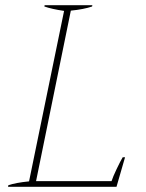

<svg xmlns="http://www.w3.org/2000/svg" viewBox="-20 -720 562 740"><path d="M12 -6Q41 -16 92 -21L227 -678Q179 -685 151 -695L152 -700H336L335 -695Q303 -684 253 -679L119 -22H410Q415 -38 429.5 -68.5Q444 -99 453 -114H462L429 0H11Z"/></svg>

Font: Trirong Thin
Style: Italic
Weight: 250
Italic angle: -12°
Designer: Katatrad Team
Foundry: CadsonDemak
Version: Version 1.001